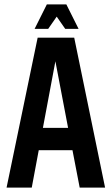

<svg xmlns="http://www.w3.org/2000/svg" viewBox="-20 -857 510 877"><path d="M344 0 311 -171H157L125 0H10L152 -685H319L460 0ZM176 -273H291L233 -577ZM239 -781 200 -725H138L194 -837H283L339 -725H278Z"/></svg>

Font: Khand Semibold
Style: Regular
Weight: 600
Designer: Devanagari: Sanchit Sawaria, Jyotish Sonowal; Latin: Satya Rajpurohit
Foundry: Indian Type Foundry
Version: Version 1.100;PS 1.0;hotconv 1.0.78;makeotf.lib2.5.61930; tt